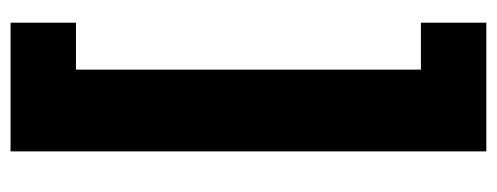

<svg xmlns="http://www.w3.org/2000/svg" viewBox="-309 -465 942 364"><g transform="rotate(90 162.0 -283.0)"><path d="M23 44H112V-610H23V-734H267V168H23Z"/></g></svg>

Font: Noto Sans Thaana Black
Style: Regular
Weight: 900
Designer: David Williams
Foundry: Google Inc.
Version: Version 3.001; ttfautohint (v1.8.4.7-5d5b)